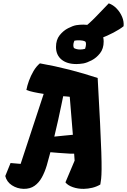

<svg xmlns="http://www.w3.org/2000/svg" viewBox="-20 -1143 775 1172"><path d="M576.2 -667Q585.4 -502.4 590.8 -392.8Q596.2 -283.2 598.4 -215.3Q600.6 -147.5 600.1 -109.4Q599.6 -71.3 597.4 -51.5Q595.2 -31.7 592.3 -16.6Q568.8 -2.9 543 3.2Q517.1 9.3 491.7 9.8Q455.6 10.3 424.8 -0.5Q394 -11.2 379.4 -29.8L435.5 -162.6L432.6 -205.1H406.7Q366.7 -207.5 337.6 -209.7Q308.6 -211.9 287.6 -213.9Q277.3 -172.9 265.4 -132.8Q253.4 -92.8 235.6 -60.3Q217.8 -27.8 190.9 -8.8Q164.1 10.3 124.5 9.8Q84.5 8.8 52.7 -12Q21 -32.7 12.2 -68.4L44.4 -147.9L106 -142.6L246.6 -569.8Q213.9 -574.7 185.8 -580.8Q157.7 -586.9 141.1 -593.8Q145.5 -619.1 156.7 -649.9Q168 -680.7 184.8 -709.5Q201.7 -738.3 223.6 -756.3Q315.4 -740.2 404.5 -717.3Q493.7 -694.3 576.2 -667ZM365.7 -555.7Q362.3 -538.6 354.2 -500Q346.2 -461.4 335.2 -411.1Q324.2 -360.8 311.5 -309.1Q340.3 -312 371.8 -315.2Q403.3 -318.4 424.8 -320.3L405.8 -552.2Q396.5 -553.2 386.5 -554.2Q376.5 -555.2 365.7 -555.7ZM446.3 -752Q388.2 -752 355 -779.8Q321.8 -807.6 321.8 -856.4Q321.8 -899.9 344.2 -928Q366.7 -956.1 396 -970.9Q425.3 -985.8 445.3 -989.3Q456.1 -991.2 467.8 -991.9Q479.5 -992.7 488.8 -992.7Q546.9 -992.7 579.8 -964.8Q612.8 -937 612.8 -889.2Q612.8 -846.2 590.6 -817.9Q568.4 -789.6 539.3 -774.7Q510.3 -759.8 489.3 -755.9Q464.8 -752 446.3 -752ZM469.2 -840.8Q484.9 -840.8 499.5 -845.2Q504.9 -862.3 504.9 -873Q504.9 -876 504.4 -880.4Q503.9 -884.8 502.4 -887.7Q496.6 -893.1 484.4 -895Q472.2 -897 460.4 -897Q444.8 -897 434.1 -894.5Q432.6 -891.1 430.2 -883.5Q427.7 -876 427.7 -866.2Q427.7 -856 431.6 -849.6Q447.3 -840.8 469.2 -840.8ZM517.1 -885.7Q506.3 -895.5 494.6 -916.5Q482.9 -937.5 476.6 -961.4Q526.4 -1000.5 562.3 -1037.8Q598.1 -1075.2 644 -1122.6Q671.4 -1112.8 692.6 -1090.3Q713.9 -1067.9 725.6 -1039.6Q737.3 -1011.2 734.4 -982.9Q711.4 -964.4 673.3 -944.3Q635.3 -924.3 593.5 -908.4Q551.8 -892.6 517.1 -885.7Z"/></svg>

Font: Fruktur
Style: Italic
Weight: 400
Italic angle: -8°
Designer: Viktoriya Grabowska, Eben Sorkin
Foundry: Viktoriya Grabowska
Version: Version 1.008; ttfautohint (v1.8.4.7-5d5b)